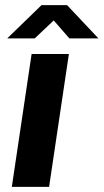

<svg xmlns="http://www.w3.org/2000/svg" viewBox="-20 -727 403 747"><path d="M26 0 103 -517H248L171 0ZM8 -577.5 141.5 -707H241L363 -577.5H250L189 -647.5L115 -577.5Z"/></svg>

Font: Public Sans
Style: Bold Italic
Weight: 700
Italic angle: -8°
Designer: The Public Sans project authors (U.S. Web Design System). Libre Franklin designed by Pablo Impallari and Rodrigo Fuenzal
Version: Version 1.008; ttfautohint (v1.8.1) -l 8 -r 50 -G 200 -x 14 